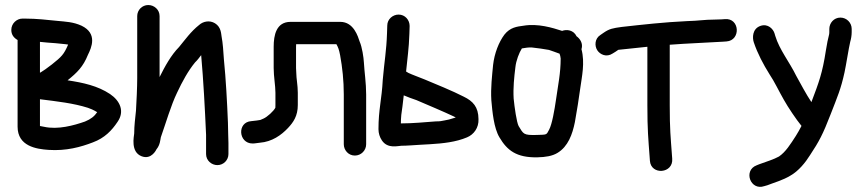

<svg xmlns="http://www.w3.org/2000/svg" viewBox="-20 -579 3433 764"><path d="M25 -460C25 -442.2 33.6 -429.1 50 -419.8V-75C50 3.2 125.1 14.1 172.8 17.4C243 22.3 301.7 6.1 349.9 -12.6C396.2 -29.7 424.9 -59.8 447.6 -93.9C477.2 -136.1 457.5 -178 417.9 -204.8C368.7 -237.6 310.5 -250.1 248.9 -259.4C287.4 -290.6 310.7 -313.2 329.9 -360.9C344.1 -389.4 369 -445.4 304.7 -476.6C270.9 -492.1 241.2 -492.6 208.5 -495.9C167.4 -500 126.4 -505 80 -505H69C47.1 -505 25 -486.1 25 -460ZM139 -184.1C208 -175.5 272.7 -168.2 329.6 -150.1C337.3 -147.8 353.3 -141.1 366.7 -132.6C356 -116.6 341.6 -104.9 318.2 -95.4C273.6 -79.7 210.2 -62.2 155.2 -74.5C147.7 -76 143.3 -76.5 139 -77.6ZM139 -289.5 139 -412.4C156.9 -410.8 178.5 -408.2 201.2 -407.1L241 -403.1C244.8 -402.8 246.2 -402.7 251.1 -401.6C234.2 -362 225.1 -353.5 186.5 -322.6C166.8 -307.3 151.4 -296.6 144.7 -292.8C143.1 -291.9 140.8 -290.6 139 -289.5Z M526 -515V-268C526 -234.9 523.3 -173 521.1 -139C518 -107.3 514.1 -80.6 514 -47.9C513.1 -36.3 498.6 25.6 543.5 42.8C583.5 58.2 602.7 15 602.7 15C617.4 -2.6 617.8 -23.5 620 -32.8C639.8 -88.7 660.3 -160.2 684.6 -210.2C705.9 -255.7 728.9 -297.4 756.1 -330.6C765.1 -339 773.5 -350.6 780.5 -359.6C789.5 -258 795.3 -149.5 800 -42.5V34C800 60 822 78 845 78C869.3 78 889 58.3 889 34V-10C889 -20.6 888.7 -31.2 888 -45.6C888 -54.8 887.6 -71 887 -90.9C883.6 -174.4 879 -262.2 870.9 -343.1C868.7 -375.2 867 -405.9 861.6 -434.6C859.7 -444.6 860.1 -471.2 835.6 -486.3C814 -499.6 788.2 -493.8 772.8 -480C739 -453.2 716.8 -421.2 692.5 -391.9C660.3 -359.1 636.5 -315.4 615 -272.4V-515C615 -541 593 -559 570 -559C545.7 -559 526 -539.3 526 -515Z M1069 -393V-308C1069 -274.4 1076 -238.2 1076 -210V-161C1076 -154.4 1075.8 -151 1075.7 -150.3C1068.8 -136.8 1043.4 -113.5 1028.2 -107L1015.9 -101.7C1010.4 -100.5 991.7 -98 989 -98C986 -98 982.9 -97.4 980.1 -97C922.4 -93.2 928.5 -8 985 -8C996.2 -8 1000.4 -10 1013.9 -11.1C1062.3 -14.8 1099.3 -41.2 1126.2 -69.9C1147.3 -92.4 1165 -117.5 1165 -161V-210C1165 -240.3 1159 -266.6 1159 -288C1159 -294.3 1158 -300.1 1158 -308V-393C1158 -396.2 1158.1 -399 1158.4 -403H1318.7C1325.8 -390.1 1328.8 -382.7 1333.4 -359.3C1342.3 -310.7 1348 -258.4 1348 -203V-5C1348 18 1366 40 1392 40C1416.8 40 1437 19.8 1437 -5V-203C1437 -249.3 1430 -292.5 1428 -330.3C1426.9 -350.5 1420.9 -391.6 1411.2 -413.3C1404.6 -433 1387.8 -492 1334 -492H1136C1079 -492 1069 -438.4 1069 -393Z M1586.6 -199.6C1601.9 -193 1619.6 -186.5 1637.1 -180.6C1674.7 -164.5 1748.7 -133.3 1786 -115.5C1788.7 -114.2 1790.4 -113.3 1793.5 -111.5C1786 -109.1 1772.4 -105 1766.5 -103.4L1747.1 -99.5C1735.6 -97.2 1731.3 -96 1715 -96C1714.5 -96 1713.7 -96 1713.1 -95.9C1669.2 -92.6 1621.4 -88 1577 -88C1576 -88 1576.1 -88 1575.1 -88C1575.2 -99.2 1575.6 -108 1576.8 -121.8C1580.2 -142.6 1582.8 -166.8 1586.6 -199.6ZM1566 -521C1543 -521 1521 -502.7 1521 -477.4L1520 -446.8C1517.8 -377.9 1509.4 -334.3 1503.1 -261.7C1499.1 -182.6 1486 -144 1486 -65C1486 -48.9 1490.8 -33.3 1499.8 -20C1523.1 14.4 1564.8 1 1577 1C1599.7 1 1633.8 -2 1653.4 -3L1689.4 -5C1743.3 -8.2 1794.1 -13.7 1838.5 -32.5C1865 -43.5 1885.6 -70.3 1884 -104.9C1883.7 -153.4 1862 -176.6 1825.2 -194.4C1784.2 -215.7 1709.8 -246.3 1669.1 -263.1C1648.9 -271.5 1620.2 -281.6 1605.3 -288.8C1604 -289.7 1602.2 -291.1 1595.9 -294.4C1600.6 -343.7 1607.2 -385.8 1609 -444.2L1610 -475.6C1610 -499.4 1592 -521 1566 -521Z M2211 -346C2210.9 -287.2 2201 -243.1 2192.3 -181.5C2186.7 -142.9 2176.7 -84.2 2165.1 -63.1C2153.6 -42.4 2158.9 -43.2 2116.3 -42C2062 -40.5 2063.3 -45.5 2043.6 -77.6C2035.9 -92.3 2027.3 -152 2023.9 -187C2021.4 -228.5 2025.9 -271.7 2030.8 -311.2C2033.6 -338.3 2045.8 -369.1 2056.6 -386.3C2069.4 -388.7 2084.9 -390.9 2096.2 -390.1C2106.8 -389.3 2157.9 -382.2 2164.3 -380.4C2175.1 -377.4 2189.5 -371.1 2206.5 -365.4C2208.8 -359.3 2210.3 -354 2211 -346ZM2216.7 -456.1C2178.3 -468.6 2120.4 -486.4 2063.2 -476.7C2036.6 -473.2 2010 -470.1 1987.2 -441.3C1964.9 -411.6 1947.4 -366.9 1942.1 -320.6C1938.2 -278.8 1932.1 -230 1935.1 -180.1C1939.1 -135.7 1944.8 -69.5 1967.6 -32.1C1997.8 19.1 2035 48.8 2118.6 47C2151.2 46.3 2177.8 41.9 2198.4 29.4C2240.6 3.9 2257.8 -44.7 2267.6 -93.3C2275.6 -136.8 2283.5 -188.2 2289.3 -230.1C2295 -272 2308.2 -329.8 2293.8 -383.1C2301.5 -407.2 2286.5 -426.3 2274.2 -434.7C2262.3 -459.7 2235.2 -463.1 2216.7 -456.1Z M2856.7 -413.1 2870.8 -414.1C2928.9 -418.2 2923.9 -508.3 2864.5 -502.9L2850.3 -501.9C2840.9 -501.3 2831.1 -501 2821 -501C2783.4 -501 2760.3 -496.1 2714.1 -495C2621.2 -490.6 2539.5 -481.3 2453.9 -471.8C2418.4 -466.9 2405.1 -464.7 2381.8 -448.6L2369.5 -440.1C2345.7 -425.3 2345.6 -395.8 2356.8 -378.8C2367.3 -362.7 2392.6 -349.4 2417.8 -366.1L2430.1 -373.7C2447.3 -384.3 2429.9 -378.9 2463.9 -383.2C2494.2 -386.5 2524.8 -389.8 2556 -392.9V-160C2556 -60.8 2559.7 -27.8 2565.1 46.8L2566.1 60.8C2570.2 119 2660.3 112.3 2654.8 51.9L2653.9 40.1C2648.5 -35.6 2645 -62.9 2645 -160V-401C2714.8 -406.4 2790.7 -408.9 2856.7 -413.1Z M3280 -464V-451C3280 -445.8 3279.4 -441.6 3278 -437C3274.6 -425 3271.1 -406.9 3266.3 -378C3252.5 -288.2 3238.8 -251.9 3208.7 -172.7C3187.7 -204.2 3166.9 -243.9 3148.2 -277.5C3121.6 -332.2 3081.6 -380.8 3064.9 -436.2L3062 -446C3057 -463.4 3035.8 -486 3006.6 -476.2C2972.7 -464.9 2973.7 -427.8 2979.3 -411.1C2994.5 -365.6 3017.6 -322.5 3042.1 -283.3C3061.4 -254.9 3079.6 -215.7 3099.2 -181.7C3115.6 -152.3 3148.5 -103.3 3169.3 -78C3162.6 -64.5 3153.8 -49.5 3146.9 -38.4C3125.5 -5.3 3106.5 25.4 3079.8 43.7C3059.2 55.2 3030.8 63.8 3001.1 74.6L2991 78.7C2936.4 99.1 2966 180.9 3021.1 161.7C3025.2 160.6 3029.4 159.7 3033.3 158.2C3060.4 147.4 3095.4 138.2 3125.7 119.5C3157.6 101.4 3184.9 67.8 3203.1 38.5C3239.8 -16.7 3254.5 -45 3285.3 -124.5C3312.7 -195.2 3325.8 -223.9 3340.4 -290.7C3347 -320.6 3357.1 -387.7 3363.1 -412.3C3366.5 -423.6 3369 -438.1 3369 -451V-464C3369 -488.8 3348.8 -509 3324 -509C3298 -509 3280 -487 3280 -464Z"/></svg>

Font: Just Breathe
Style: Bd
Weight: 400
Foundry: Cannot Into Space Fonts
Version: Version 0.72